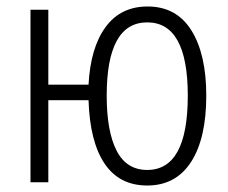

<svg xmlns="http://www.w3.org/2000/svg" viewBox="-20 -562 704 592"><path d="M434 10Q348 10 302.5 -57.5Q257 -125 253 -253H129V0H74V-532H129V-301H253Q259 -415 305.5 -478.5Q352 -542 435 -542Q524 -542 570 -468.5Q616 -395 616 -267Q616 -135 569 -62.5Q522 10 434 10ZM434 -38Q559 -38 559 -267Q559 -493 434 -493Q309 -493 309 -267Q309 -157 339.5 -97.5Q370 -38 434 -38Z"/></svg>

Font: Noto Sans Display Light Narrow
Style: Regular
Weight: 300
Width: 4
Designer: Monotype Design team
Foundry: Monotype Imaging Inc.
Version: Version 1.000